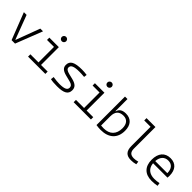

<svg xmlns="http://www.w3.org/2000/svg" viewBox="306 -2112 3490 3490"><g transform="rotate(45 2051.0 -367.5)"><path d="M248.5 0H337.4L539.1 -517.6H469.2L296.4 -55.2H291L116.7 -517.6H46.9Z M671.9 0H1116.2V-59.6H945.8V-517.6H701.2V-458H880.4V-59.6H671.9ZM908.2 -630.4C939.5 -630.4 964.8 -655.8 964.8 -687C964.8 -718.3 939.5 -743.7 908.2 -743.7C877 -743.7 851.6 -718.3 851.6 -687C851.6 -655.8 877 -630.4 908.2 -630.4Z M1424.8 9.8C1599.6 9.8 1673.8 -33.7 1673.8 -136.2C1673.8 -212.4 1629.4 -255.9 1522.9 -281.7L1430.2 -304.2C1360.4 -320.8 1330.6 -344.7 1330.6 -380.9C1330.6 -440.9 1389.2 -466.3 1528.3 -466.3C1563 -466.3 1600.1 -464.4 1652.8 -459.5L1660.2 -517.6C1612.3 -524.4 1576.7 -527.3 1531.2 -527.3C1343.3 -527.3 1263.7 -483.9 1263.7 -379.4C1263.7 -311 1306.2 -271 1406.7 -245.6L1522.9 -216.3C1581.5 -201.7 1606.9 -176.8 1606.9 -135.7C1606.9 -76.7 1552.2 -51.3 1424.8 -51.3C1378.4 -51.3 1330.6 -56.2 1263.7 -66.9L1255.9 -4.9C1298.3 5.4 1349.1 9.8 1424.8 9.8Z M1843.8 0H2288.1V-59.6H2117.7V-517.6H1873V-458H2052.2V-59.6H1843.8ZM2080.1 -630.4C2111.3 -630.4 2136.7 -655.8 2136.7 -687C2136.7 -718.3 2111.3 -743.7 2080.1 -743.7C2048.8 -743.7 2023.4 -718.3 2023.4 -687C2023.4 -655.8 2048.8 -630.4 2080.1 -630.4Z M2545.9 9.8C2753.4 9.8 2872.6 -100.6 2872.6 -293C2872.6 -442.4 2796.4 -527.3 2663.6 -527.3C2573.2 -527.3 2519.5 -493.2 2502.9 -423.8H2495.6L2495.1 -732.4H2431.2V0C2470.7 5.9 2506.8 9.8 2545.9 9.8ZM2495.6 -292.5 2496.1 -291C2496.1 -409.7 2550.8 -468.3 2658.7 -468.3C2753.9 -468.3 2807.1 -404.8 2807.1 -293C2807.1 -138.2 2719.7 -49.3 2566.4 -49.3C2543 -49.3 2518.6 -50.3 2496.1 -53.2Z M3322.8 9.8C3367.2 9.8 3403.8 4.9 3446.3 -7.3L3439 -66.9C3397.5 -56.2 3367.2 -51.3 3338.9 -51.3C3249.5 -51.3 3214.4 -92.8 3214.4 -180.7V-732.4H2985.4V-672.9H3148.9V-179.2C3148.9 -50.8 3204.6 9.8 3322.8 9.8Z M3854 9.8C3900.4 9.8 3951.7 5.4 3997.1 -3.9L3987.8 -64C3948.2 -55.2 3904.3 -50.3 3865.7 -50.3C3736.8 -50.3 3659.7 -117.2 3648.9 -236.3H4019.5C4021.5 -250 4022.5 -268.1 4022.5 -287.1C4022.5 -440.4 3944.8 -527.3 3811 -527.3C3667.5 -527.3 3585 -431.2 3585 -263.7C3585 -89.4 3682.6 9.8 3854 9.8ZM3648.9 -292C3657.2 -403.3 3715.8 -467.3 3812 -467.3C3905.8 -467.3 3960 -403.8 3960 -292Z"/></g></svg>

Font: Cascadia Mono Light
Style: Regular
Weight: 300
Monospace: yes
Designer: Aaron Bell
Foundry: Saja Typeworks
Version: Version 2404.023